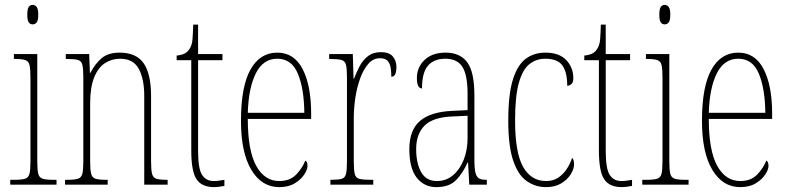

<svg xmlns="http://www.w3.org/2000/svg" viewBox="-20 -758 3232 788"><path d="M114 -658Q104 -658 98 -666Q92 -674 92 -698Q92 -721 98 -729.5Q104 -738 114 -738Q124 -738 130.5 -729.5Q137 -721 137 -698Q137 -674 130.5 -666Q124 -658 114 -658ZM22 0V-20H38Q69 -20 83 -24.5Q97 -29 101 -45Q105 -61 105 -96V-437Q105 -473 101.5 -489.5Q98 -506 85 -511Q72 -516 43 -516H37V-536H133V-96Q133 -61 137 -45Q141 -29 155 -24.5Q169 -20 199 -20H212V0Z M247 0V-20H255Q286 -20 300 -24.5Q314 -29 318 -45Q322 -61 322 -96V-441Q322 -476 318 -492Q314 -508 300 -512Q286 -516 255 -516H250V-536H346L349 -459H351Q370 -496 397 -519Q424 -542 471 -542Q539 -542 569.5 -498.5Q600 -455 600 -363V-96Q600 -61 604 -45Q608 -29 621.5 -24.5Q635 -20 664 -20H668V0H572V-364Q572 -434 549.5 -475.5Q527 -517 473 -517Q439 -517 411 -499Q383 -481 366.5 -440.5Q350 -400 350 -333V-96Q350 -61 354 -45Q358 -29 372 -24.5Q386 -20 416 -20H422V0Z M859 10Q808 10 786.5 -22.5Q765 -55 765 -141V-511H705V-530Q741 -533 755 -553Q768 -570 770 -596Q772 -622 773 -657H793V-536H893V-511H793V-140Q793 -65 809.5 -40Q826 -15 857 -15Q869 -15 878.5 -16.5Q888 -18 901 -20V5Q876 10 859 10Z M1126 10Q1054 10 1011.5 -61Q969 -132 969 -262Q969 -403 1008 -472.5Q1047 -542 1118 -542Q1187 -542 1222 -474.5Q1257 -407 1257 -291V-270H997Q997 -140 1031.5 -77.5Q1066 -15 1126 -15Q1170 -15 1195.5 -41.5Q1221 -68 1233 -99Q1237 -97 1239.5 -92Q1242 -87 1242 -77Q1242 -62 1228.5 -41.5Q1215 -21 1189.5 -5.5Q1164 10 1126 10ZM1229 -295Q1228 -394 1202.5 -455.5Q1177 -517 1118 -517Q1060 -517 1030 -457Q1000 -397 997 -295Z M1336 0V-20H1337Q1368 -20 1382 -24Q1396 -28 1400 -44Q1404 -60 1404 -96V-440Q1404 -476 1400 -492Q1396 -508 1381 -512Q1366 -516 1334 -516H1331V-536H1428L1431 -435H1433Q1442 -459 1455 -484.5Q1468 -510 1489.5 -527Q1511 -544 1543 -544Q1577 -544 1592 -526.5Q1607 -509 1607 -483Q1607 -466 1602.5 -454.5Q1598 -443 1586 -443Q1586 -462 1583.5 -479Q1581 -496 1571.5 -507.5Q1562 -519 1539 -519Q1512 -519 1492 -496.5Q1472 -474 1458.5 -437Q1445 -400 1438.5 -357.5Q1432 -315 1432 -274V-96Q1432 -60 1436 -44Q1440 -28 1455 -24Q1470 -20 1501 -20H1512V0Z M1771 10Q1721 10 1690.5 -28.5Q1660 -67 1660 -146Q1660 -224 1703.5 -261.5Q1747 -299 1836 -303L1899 -306V-371Q1899 -451 1877.5 -484Q1856 -517 1808 -517Q1761 -517 1736.5 -488.5Q1712 -460 1712 -395Q1691 -395 1691 -438Q1691 -482 1722.5 -512Q1754 -542 1809 -542Q1868 -542 1897.5 -502.5Q1927 -463 1927 -366V-103Q1927 -66 1931.5 -48.5Q1936 -31 1946.5 -25.5Q1957 -20 1976 -20H1978V0H1906L1901 -91H1899Q1880 -48 1852 -19Q1824 10 1771 10ZM1773 -15Q1811 -15 1839 -38.5Q1867 -62 1883 -102Q1899 -142 1899 -191V-283L1837 -280Q1757 -277 1722.5 -242.5Q1688 -208 1688 -146Q1688 -88 1708.5 -51.5Q1729 -15 1773 -15Z M2221 10Q2177 10 2141.5 -15Q2106 -40 2086 -99.5Q2066 -159 2066 -263Q2066 -371 2085 -431.5Q2104 -492 2138 -517Q2172 -542 2218 -542Q2275 -542 2304 -511.5Q2333 -481 2333 -437Q2333 -420 2325 -413Q2317 -406 2308 -406Q2308 -462 2288 -489.5Q2268 -517 2218 -517Q2181 -517 2153 -495Q2125 -473 2109.5 -418Q2094 -363 2094 -264Q2094 -131 2127 -73Q2160 -15 2221 -15Q2251 -15 2272 -29.5Q2293 -44 2307 -66Q2321 -88 2328 -110Q2332 -106 2334 -100Q2336 -94 2336 -83Q2336 -65 2322.5 -43Q2309 -21 2283.5 -5.5Q2258 10 2221 10Z M2532 10Q2481 10 2459.5 -22.5Q2438 -55 2438 -141V-511H2378V-530Q2414 -533 2428 -553Q2441 -570 2443 -596Q2445 -622 2446 -657H2466V-536H2566V-511H2466V-140Q2466 -65 2482.5 -40Q2499 -15 2530 -15Q2542 -15 2551.5 -16.5Q2561 -18 2574 -20V5Q2549 10 2532 10Z M2708 -658Q2698 -658 2692 -666Q2686 -674 2686 -698Q2686 -721 2692 -729.5Q2698 -738 2708 -738Q2718 -738 2724.5 -729.5Q2731 -721 2731 -698Q2731 -674 2724.5 -666Q2718 -658 2708 -658ZM2616 0V-20H2632Q2663 -20 2677 -24.5Q2691 -29 2695 -45Q2699 -61 2699 -96V-437Q2699 -473 2695.5 -489.5Q2692 -506 2679 -511Q2666 -516 2637 -516H2631V-536H2727V-96Q2727 -61 2731 -45Q2735 -29 2749 -24.5Q2763 -20 2793 -20H2806V0Z M3018 10Q2946 10 2903.5 -61Q2861 -132 2861 -262Q2861 -403 2900 -472.5Q2939 -542 3010 -542Q3079 -542 3114 -474.5Q3149 -407 3149 -291V-270H2889Q2889 -140 2923.5 -77.5Q2958 -15 3018 -15Q3062 -15 3087.5 -41.5Q3113 -68 3125 -99Q3129 -97 3131.5 -92Q3134 -87 3134 -77Q3134 -62 3120.5 -41.5Q3107 -21 3081.5 -5.5Q3056 10 3018 10ZM3121 -295Q3120 -394 3094.5 -455.5Q3069 -517 3010 -517Q2952 -517 2922 -457Q2892 -397 2889 -295Z"/></svg>

Font: Noto Serif Ethiopic ExtraCondensed Thin
Style: Regular
Weight: 100
Width: 2
Designer: Monotype Design Team
Foundry: Monotype Imaging Inc.
Version: Version 2.102; ttfautohint (v1.8.4.7-5d5b)